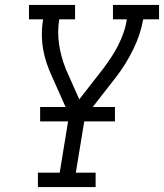

<svg xmlns="http://www.w3.org/2000/svg" viewBox="-20 -755 662 775"><path d="M133 0V-58H221L259 -291L189 -448Q177 -474 168 -501Q159 -528 154 -557Q149 -586 149 -616.5Q149 -647 154 -677H97V-735H283V-677H219Q211 -626 218.5 -576Q226 -526 244 -481V-480Q245 -478 246 -475.5Q247 -473 248 -471L300 -354L396 -477Q413 -500 429 -524Q445 -548 457.5 -573Q470 -598 479 -624Q488 -650 492 -677H436V-735H622V-677H558Q547 -615 517.5 -555Q488 -495 447 -442L323 -283L286 -58H366V0ZM142 -265V-323H444V-265Z"/></svg>

Font: Iosevka Curly Slab LtExObl
Style: Regular
Weight: 300
Width: 7
Italic angle: -9°
Monospace: yes
Designer: Belleve Invis
Foundry: Belleve Invis
Version: Version 11.1.0; ttfautohint (v1.8.3)